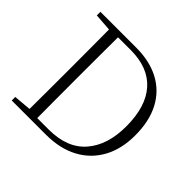

<svg xmlns="http://www.w3.org/2000/svg" viewBox="-172 -915 1107 1107"><g transform="rotate(45 381.0 -361.5)"><path d="M56.2 -693.8V-723.1H348.1Q458 -723.1 537.4 -680.9Q616.7 -638.7 659.4 -557.9Q702.1 -477.1 702.1 -360.8Q702.1 -250 657.7 -168.9Q613.3 -87.9 531 -43.9Q448.7 0 334 0H56.2V-28.8L163.1 -38.1Q163.6 -111.3 163.8 -189.2Q164.1 -267.1 164.1 -356.9V-382.8Q164.1 -462.4 163.8 -537.4Q163.6 -612.3 163.1 -686ZM231.9 -32.2H324.2Q476.1 -32.2 552.5 -120.6Q628.9 -209 628.9 -360.8Q628.9 -522.5 553.7 -606.7Q478.5 -690.9 335.9 -690.9H231.9Q231.4 -616.7 231.2 -540Q231 -463.4 231 -382.8V-356.9Q231 -264.6 231.2 -185.8Q231.4 -106.9 231.9 -32.2Z"/></g></svg>

Font: Source Han Serif TW ExtraLight
Style: Regular
Weight: 250
Designer: Ryoko NISHIZUKA Ë•øÂ°öÊ∂ºÂ≠ê (kana & ideographs); Frank Grie√ühammer (Latin, Greek & Cyrillic); Wenlong ZHANG Âº†ÊñáÈæô 
Foundry: Adobe
Version: Version 2.003;hotconv 1.1.1;makeotfexe 2.6.0